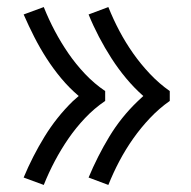

<svg xmlns="http://www.w3.org/2000/svg" viewBox="-20 -612 540 544"><path d="M287 -88 231 -109Q256 -169 289.5 -224.5Q323 -280 370 -325L386 -340Q360 -363 337.5 -390Q315 -417 296 -446.5Q277 -476 260.5 -507.5Q244 -539 231 -571L287 -592Q301 -557 318.5 -524Q336 -491 357.5 -460.5Q379 -430 405 -402.5Q431 -375 461 -354V-326Q431 -305 405 -277.5Q379 -250 357.5 -219.5Q336 -189 318.5 -156Q301 -123 287 -88ZM104 -88 47 -109Q72 -169 106 -224.5Q140 -280 186 -325L203 -340Q176 -363 153.5 -390Q131 -417 112 -446.5Q93 -476 77 -507.5Q61 -539 47 -571L104 -592Q118 -557 135.5 -524Q153 -491 174 -460.5Q195 -430 221 -402.5Q247 -375 278 -354V-326Q247 -305 221 -277.5Q195 -250 174 -219.5Q153 -189 135.5 -156Q118 -123 104 -88Z"/></svg>

Font: Iosevka Custom Light
Style: Regular
Weight: 300
Monospace: yes
Designer: Belleve Invis
Foundry: Belleve Invis
Version: Version 27.3.5